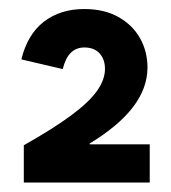

<svg xmlns="http://www.w3.org/2000/svg" viewBox="-20 -836 372 417"><path d="M208 -686.5Q208 -707 196.3 -720Q184.6 -732.9 163.1 -732.9Q146 -732.9 134.3 -721.9Q122.6 -710.9 116.2 -686L26.4 -707Q39.6 -761.2 75.2 -788.8Q110.8 -816.4 163.1 -816.4Q206.1 -816.4 237.1 -799.1Q268.1 -781.7 284.2 -752.9Q300.3 -724.1 300.3 -689.5Q300.3 -644.5 268.8 -603.3Q237.3 -562 171.9 -522.5L174.8 -528.3V-522.5H305.2V-439.5H31.7V-520.5Q95.7 -556.6 134 -585Q172.4 -613.3 190.2 -637.9Q208 -662.6 208 -686.5Z"/></svg>

Font: Wanted Sans Variable
Style: Regular
Weight: 400
Designer: Original Design by Kil Hyung-jin and Kang Hanbin, Wanted Lab, Inc; Hangeul from Source Han Sans by Jang Soo-young and Ka
Foundry: Wanted Lab, Inc.
Version: Version 1.003;Glyphs 3.2 (3227)